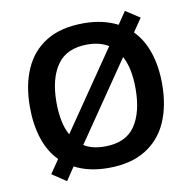

<svg xmlns="http://www.w3.org/2000/svg" viewBox="-86 -836 961 961"><g transform="rotate(-10 395.0 -355.5)"><path d="M731 -358Q731 -247 694.5 -164.5Q658 -82 583 -36Q508 10 395 10Q294 10 223 -28L178 39L106 -9L153 -78Q105 -127 82 -198.5Q59 -270 59 -359Q59 -469 95.5 -551.5Q132 -634 206.5 -679.5Q281 -725 396 -725Q447 -725 490 -715Q533 -705 568 -687L611 -750L683 -703L637 -636Q684 -588 707.5 -517Q731 -446 731 -358ZM194 -358Q194 -307 202.5 -264.5Q211 -222 229 -190L503 -590Q459 -617 396 -617Q291 -617 242.5 -548Q194 -479 194 -358ZM596 -358Q596 -462 562 -524L289 -125Q310 -112 336.5 -105.5Q363 -99 395 -99Q501 -99 548.5 -168Q596 -237 596 -358Z"/></g></svg>

Font: Noto Sans Malayalam SemiBold
Style: Regular
Weight: 600
Designer: Jelle Bosma - Monotype Design Team
Foundry: Monotype Imaging Inc.
Version: Version 2.104; ttfautohint (v1.8.4.7-5d5b)